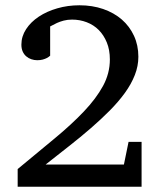

<svg xmlns="http://www.w3.org/2000/svg" viewBox="-20 -707 603 727"><path d="M46.9 0V-66.9Q123 -129.9 187 -182.9Q251 -235.8 297.6 -284.9Q344.2 -334 370.1 -381.6Q396 -429.2 396 -481.9Q396 -518.1 384.5 -546.1Q373 -574.2 353.8 -593.5Q334.5 -612.8 308.3 -622.8Q282.2 -632.8 252.9 -632.8Q235.4 -632.8 220.9 -628.9Q206.5 -625 195.8 -620.1Q185.1 -615.2 178.5 -611.3Q171.9 -607.4 169.9 -606.9V-496.1Q164.6 -491.2 157.2 -487.3Q150.9 -483.9 141.6 -481.4Q132.3 -479 121.1 -479Q109.4 -479 98.6 -482.7Q87.9 -486.3 79.3 -493.7Q70.8 -501 65.9 -512Q61 -522.9 61 -538.1Q61 -569.3 78.9 -596.7Q96.7 -624 127 -644Q157.2 -664.1 197 -675.5Q236.8 -687 280.8 -687Q329.6 -687 370.6 -672.9Q411.6 -658.7 441.2 -633.1Q470.7 -607.4 487.3 -571.5Q503.9 -535.6 503.9 -492.2Q503.9 -457 490.5 -422.9Q477.1 -388.7 452.9 -355.2Q428.7 -321.8 395.8 -288.6Q362.8 -255.4 324 -221.7Q285.2 -188 241.5 -153.8Q197.8 -119.6 152.8 -84H449.2L466.8 -169.9H516.1V0Z"/></svg>

Font: Charis SIL Phon
Style: Regular
Weight: 400
Foundry: SIL International
Version: Version 5.000